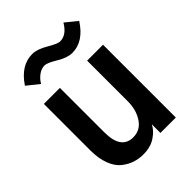

<svg xmlns="http://www.w3.org/2000/svg" viewBox="-232 -918 1051 1051"><g transform="rotate(-45 293.0 -393.0)"><path d="M57.6 -707Q120.1 -801.8 209 -801.8Q246.1 -801.8 296.4 -772Q346.7 -742.2 365.2 -742.2Q416 -742.2 451.2 -802.7L518.6 -748Q456.1 -650.4 368.2 -650.4Q330.1 -650.4 281.2 -680.2Q232.4 -710 211.9 -710Q187.5 -710 164.6 -693.4Q141.6 -676.8 127 -651.4ZM60.5 -204.1V-563.5H184.6V-219.7Q184.6 -87.9 277.3 -87.9Q333 -87.9 364.3 -135.3Q395.5 -182.6 395.5 -248V-563.5H518.6V0H399.4V-65.4H398.4Q384.8 -35.2 346.2 -8.8Q307.6 17.6 250 17.6Q215.8 17.6 185.1 7.3Q154.3 -2.9 125 -25.9Q95.7 -48.8 78.1 -94.7Q60.5 -140.6 60.5 -204.1Z"/></g></svg>

Font: Gothic A1
Style: Bold
Weight: 700
Version: Version 2.50